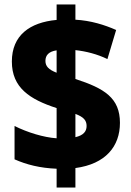

<svg xmlns="http://www.w3.org/2000/svg" viewBox="-20 -780 587 858"><path d="M233 -26V58H317V-29C452 -47 516 -126 516 -231C516 -342 447 -385 317 -427V-556C364 -551 415 -538 460 -516L499 -646C447 -669 386 -688 317 -692V-760H233V-691C113 -680 33 -622 33 -505C33 -388 113 -336 233 -297V-162C175 -166 103 -188 45 -217V-68C99 -44 159 -29 233 -26ZM233 -555V-455C197 -469 183 -484 183 -508C183 -533 198 -550 233 -555ZM317 -167V-271C354 -257 367 -242 367 -217C367 -192 352 -175 317 -167Z"/></svg>

Font: Noto Sans Telugu SemiCondensed Black
Style: Regular
Weight: 900
Width: 4
Designer: Jelle Bosma - Monotype Design Team
Foundry: Monotype Imaging Inc.
Version: Version 2.005